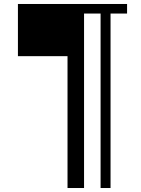

<svg xmlns="http://www.w3.org/2000/svg" viewBox="-20 -804 708 964"><path d="M319 -522H70V-784H618V-736H535V140H485V-736H402V140H319Z"/></svg>

Font: Facade Sud
Style: Regular
Weight: 100
Designer: Éléonore Fines
Foundry: Velvetyne Type Foundry
Version: Version 1.001;Glyphs 3.2 (3202)